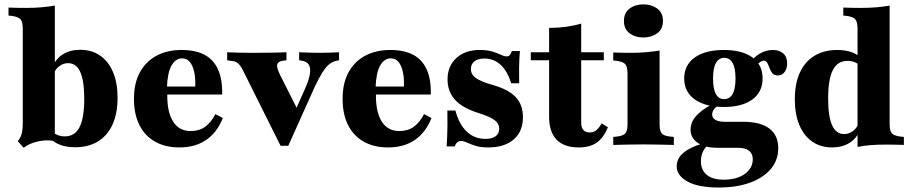

<svg xmlns="http://www.w3.org/2000/svg" viewBox="-20 -656 4121 869"><path d="M342.7 -430.6Q395.2 -430.6 433.1 -404.4Q471 -378.2 491.5 -329.8Q512.1 -281.5 512.1 -213.7Q512.1 -142.7 489.5 -92.7Q466.9 -42.7 423.8 -16.1Q380.6 10.5 319.4 10.5Q282.3 10.5 253.6 0Q225 -10.5 208.9 -29L214.5 -62.9Q225 -51.6 239.9 -45.2Q254.8 -38.7 273.4 -38.7Q318.5 -38.7 339.9 -80.2Q361.3 -121.8 361.3 -208.9Q361.3 -289.5 343.5 -329.8Q325.8 -370.2 287.9 -370.2Q267.7 -370.2 249.6 -357.3Q231.5 -344.4 221 -319.4L214.5 -346.8Q231.5 -389.5 264.5 -410.1Q297.6 -430.6 342.7 -430.6ZM83.1 -209.7V-525Q83.1 -556.5 73.4 -568.1Q63.7 -579.8 34.7 -583.9L18.5 -585.5V-621.8Q38.7 -621 56.5 -620.6Q74.2 -620.2 97.6 -620.2Q136.3 -620.2 167.7 -623Q199.2 -625.8 228.2 -630.6V-621.8V-209.7ZM228.2 -16.9Q203.2 -22.6 176.6 -19.8Q150 -16.9 126.6 -8.5Q103.2 0 87.1 12.9L60.5 -16.9Q69.4 -28.2 74.2 -39.1Q79 -50 81 -65.3Q83.1 -80.6 83.1 -100.8V-209.7H228.2V0Z M791.9 11.3Q728.2 11.3 681.9 -14.9Q635.5 -41.1 610.9 -90.3Q586.3 -139.5 586.3 -208.1Q586.3 -280.6 613.7 -329.8Q641.1 -379 689.5 -404.4Q737.9 -429.8 801.6 -429.8Q863.7 -429.8 904.8 -408.5Q946 -387.1 966.5 -342.3Q987.1 -297.6 985.5 -228.2H692.7L691.1 -264.5H863.7Q865.3 -302.4 858.9 -331Q852.4 -359.7 839.1 -375.8Q825.8 -391.9 804 -391.9Q775 -391.9 756.5 -359.7Q737.9 -327.4 735.5 -258.9L737.9 -254Q737.1 -247.6 737.1 -240.7Q737.1 -233.9 737.1 -221.8Q737.1 -146.8 764.1 -104.8Q791.1 -62.9 842.7 -62.9Q881.5 -62.9 908.1 -81.9Q934.7 -100.8 954.8 -139.5L988.7 -121.8Q962.1 -55.6 912.5 -22.2Q862.9 11.3 791.9 11.3Z M1250 4 1080.6 -335.5Q1072.6 -351.6 1065.3 -360.9Q1058.1 -370.2 1049.2 -375Q1040.3 -379.8 1025 -380.6L1008.1 -383.1V-419.4Q1029 -418.5 1059.3 -417.7Q1089.5 -416.9 1115.3 -416.9H1121.8H1122.6Q1148.4 -416.9 1177.4 -417.3Q1206.5 -417.7 1232.7 -418.1Q1258.9 -418.5 1276.6 -419.4V-383.1L1261.3 -381.5Q1238.7 -378.2 1234.7 -364.5Q1230.6 -350.8 1250 -312.1L1330.6 -152.4L1304.8 -129L1356.5 -245.2Q1377.4 -290.3 1382.3 -319Q1387.1 -347.6 1377.8 -362.9Q1368.5 -378.2 1345.2 -381.5L1333.9 -383.1V-419.4Q1361.3 -418.5 1383.1 -417.7Q1404.8 -416.9 1426.6 -416.9Q1450 -416.9 1471.4 -417.7Q1492.7 -418.5 1514.5 -419.4V-383.1L1501.6 -380.6Q1484.7 -376.6 1470.6 -365.7Q1456.5 -354.8 1441.1 -331Q1425.8 -307.3 1405.6 -265.3L1284.7 4Z M1736.3 11.3Q1672.6 11.3 1626.2 -14.9Q1579.8 -41.1 1555.2 -90.3Q1530.6 -139.5 1530.6 -208.1Q1530.6 -280.6 1558.1 -329.8Q1585.5 -379 1633.9 -404.4Q1682.3 -429.8 1746 -429.8Q1808.1 -429.8 1849.2 -408.5Q1890.3 -387.1 1910.9 -342.3Q1931.5 -297.6 1929.8 -228.2H1637.1L1635.5 -264.5H1808.1Q1809.7 -302.4 1803.2 -331Q1796.8 -359.7 1783.5 -375.8Q1770.2 -391.9 1748.4 -391.9Q1719.4 -391.9 1700.8 -359.7Q1682.3 -327.4 1679.8 -258.9L1682.3 -254Q1681.5 -247.6 1681.5 -240.7Q1681.5 -233.9 1681.5 -221.8Q1681.5 -146.8 1708.5 -104.8Q1735.5 -62.9 1787.1 -62.9Q1825.8 -62.9 1852.4 -81.9Q1879 -100.8 1899.2 -139.5L1933.1 -121.8Q1906.5 -55.6 1856.9 -22.2Q1807.3 11.3 1736.3 11.3Z M2190.3 11.3Q2155.6 11.3 2132.7 4Q2109.7 -3.2 2094.4 -10.5Q2079 -17.7 2066.1 -17.7Q2046.8 -17.7 2037.9 6.5H2001.6Q2003.2 -17.7 2004 -40.7Q2004.8 -63.7 2005.2 -91.5Q2005.6 -119.4 2004.8 -155.6H2041.1Q2058.1 -92.7 2092.7 -60.1Q2127.4 -27.4 2177.4 -27.4Q2207.3 -27.4 2223.4 -39.5Q2239.5 -51.6 2239.5 -73.4Q2239.5 -96 2219.4 -111.7Q2199.2 -127.4 2146 -144.4Q2073.4 -166.9 2039.5 -204.4Q2005.6 -241.9 2005.6 -296.8Q2005.6 -356.5 2045.2 -393.1Q2084.7 -429.8 2151.6 -429.8Q2184.7 -429.8 2207.7 -423Q2230.6 -416.1 2246.4 -408.5Q2262.1 -400.8 2273.4 -400.8Q2282.3 -400.8 2287.5 -406.9Q2292.7 -412.9 2296.8 -425H2333.1Q2331.5 -408.1 2330.6 -389.5Q2329.8 -371 2329.4 -344.8Q2329 -318.5 2329.8 -279H2293.5Q2276.6 -334.7 2245.6 -362.9Q2214.5 -391.1 2172.6 -391.1Q2143.5 -391.1 2127.4 -378.6Q2111.3 -366.1 2111.3 -343.5Q2111.3 -319.4 2133.1 -303.2Q2154.8 -287.1 2211.3 -271Q2280.6 -251.6 2313.7 -216.9Q2346.8 -182.3 2346.8 -125.8Q2346.8 -60.5 2304.8 -24.6Q2262.9 11.3 2190.3 11.3Z M2599.2 11.3Q2533.1 11.3 2499.2 -23.8Q2465.3 -58.9 2465.3 -127.4V-209.7H2610.5V-101.6Q2610.5 -78.2 2620.6 -67.3Q2630.6 -56.5 2649.2 -56.5Q2666.1 -56.5 2678.6 -66.5Q2691.1 -76.6 2703.2 -97.6L2731.5 -79.8Q2711.3 -31.5 2680.2 -10.1Q2649.2 11.3 2599.2 11.3ZM2465.3 -209.7V-529.8Q2506.5 -529.8 2541.9 -534.7Q2577.4 -539.5 2610.5 -549.2V-209.7ZM2382.3 -383.1V-419.4H2712.9V-383.1Z M2820.2 -209.7V-321.8Q2820.2 -353.2 2810.5 -364.9Q2800.8 -376.6 2771.8 -380.6L2755.6 -382.3V-418.5Q2775.8 -417.7 2793.5 -417.3Q2811.3 -416.9 2834.7 -416.9Q2873.4 -416.9 2904.8 -419.8Q2936.3 -422.6 2965.3 -427.4V-418.5V-209.7ZM2892.7 -2.4Q2856.5 -2.4 2824.2 -1.6Q2791.9 -0.8 2755.6 0V-36.3L2771.8 -37.9Q2800.8 -41.1 2810.5 -52.8Q2820.2 -64.5 2820.2 -94.4V-209.7H2965.3V-94.4Q2965.3 -64.5 2974.6 -52.8Q2983.9 -41.1 3012.9 -37.9L3029.8 -36.3V0Q2992.7 -0.8 2960.9 -1.6Q2929 -2.4 2892.7 -2.4ZM2891.9 -486.3Q2855.6 -486.3 2829.8 -505.2Q2804 -524.2 2804 -561.3Q2804 -598.4 2829.8 -617.3Q2855.6 -636.3 2891.9 -636.3Q2928.2 -636.3 2954.4 -617.3Q2980.6 -598.4 2980.6 -561.3Q2980.6 -524.2 2954.4 -505.2Q2928.2 -486.3 2891.9 -486.3Z M3232.3 192.7Q3139.5 192.7 3091.1 165.3Q3042.7 137.9 3042.7 96.8Q3042.7 61.3 3073.4 35.5Q3104 9.7 3160.5 -6.5L3182.3 2.4Q3167.7 15.3 3160.1 33.5Q3152.4 51.6 3152.4 73.4Q3152.4 113.7 3179 135.5Q3205.6 157.3 3256.5 157.3Q3295.2 157.3 3324.6 145.6Q3354 133.9 3370.6 112.9Q3387.1 91.9 3387.1 65.3Q3387.1 39.5 3370.2 26.2Q3353.2 12.9 3318.5 12.9H3226.6Q3171 12.9 3138.3 -9.3Q3105.6 -31.5 3105.6 -68.5Q3105.6 -100.8 3127.4 -127.4Q3149.2 -154 3195.2 -179.8L3225.8 -175.8Q3213.7 -166.1 3208.5 -156.9Q3203.2 -147.6 3203.2 -138.7Q3203.2 -121.8 3218.1 -113.3Q3233.1 -104.8 3260.5 -104.8H3344.4Q3421.8 -104.8 3462.1 -74.2Q3502.4 -43.5 3502.4 14.5Q3502.4 68.5 3469 108.5Q3435.5 148.4 3375 170.6Q3314.5 192.7 3232.3 192.7ZM3256.5 -171.8Q3172.6 -171.8 3124.6 -206Q3076.6 -240.3 3076.6 -300.8Q3076.6 -361.3 3124.2 -395.6Q3171.8 -429.8 3256.5 -429.8Q3338.7 -429.8 3385.1 -396.4Q3431.5 -362.9 3431.5 -300.8Q3431.5 -239.5 3385.1 -205.6Q3338.7 -171.8 3256.5 -171.8ZM3257.3 -207.3Q3282.3 -207.3 3295.6 -230.2Q3308.9 -253.2 3308.9 -300.8Q3308.9 -348.4 3295.6 -371.4Q3282.3 -394.4 3258.1 -394.4Q3233.9 -394.4 3220.6 -371.4Q3207.3 -348.4 3207.3 -300.8Q3207.3 -253.2 3220.2 -230.2Q3233.1 -207.3 3257.3 -207.3ZM3500.8 -314.5Q3483.9 -314.5 3475.8 -324.6Q3467.7 -334.7 3462.9 -348Q3458.1 -361.3 3452.8 -371.4Q3447.6 -381.5 3436.3 -381.5Q3430.6 -381.5 3422.6 -376.6Q3414.5 -371.8 3406.5 -362.5Q3398.4 -353.2 3391.1 -338.7L3373.4 -370.2Q3391.9 -397.6 3419.4 -413.7Q3446.8 -429.8 3478.2 -429.8Q3507.3 -429.8 3525 -414.1Q3542.7 -398.4 3542.7 -369.4Q3542.7 -345.2 3531 -329.8Q3519.4 -314.5 3500.8 -314.5Z M3746 11.3Q3694.4 11.3 3656.5 -14.9Q3618.5 -41.1 3598 -89.9Q3577.4 -138.7 3577.4 -205.6Q3577.4 -277.4 3600 -327Q3622.6 -376.6 3665.7 -403.2Q3708.9 -429.8 3769.4 -429.8Q3807.3 -429.8 3835.5 -419.4Q3863.7 -408.9 3880.6 -390.3L3874.2 -356.5Q3864.5 -367.7 3849.2 -374.2Q3833.9 -380.6 3816.1 -380.6Q3771 -380.6 3749.6 -339.1Q3728.2 -297.6 3728.2 -210.5Q3728.2 -129.8 3746 -89.5Q3763.7 -49.2 3800.8 -49.2Q3821.8 -49.2 3839.5 -62.1Q3857.3 -75 3867.7 -100L3875 -72.6Q3858.1 -29.8 3825 -9.3Q3791.9 11.3 3746 11.3ZM3861.3 0V-209.7H4006.5V-96.8Q4006.5 -65.3 4015.7 -53.6Q4025 -41.9 4054.8 -37.9L4071 -36.3V0Q4050 -0.8 4032.7 -1.2Q4015.3 -1.6 3991.1 -1.6Q3952.4 -1.6 3921 0.8Q3889.5 3.2 3861.3 8.9ZM3861.3 -209.7V-525Q3861.3 -556.5 3851.6 -568.1Q3841.9 -579.8 3812.9 -583.9L3796.8 -585.5V-621.8Q3817.7 -621 3835.1 -620.6Q3852.4 -620.2 3875.8 -620.2Q3915.3 -620.2 3946.8 -623Q3978.2 -625.8 4006.5 -630.6V-621.8V-209.7Z"/></svg>

Font: Playfair 9pt Black
Style: Regular
Weight: 900
Designer: Claus Eggers Sørensen
Foundry: Claus Eggers Sørensen
Version: Version 2.203